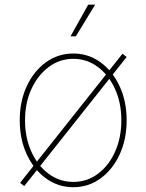

<svg xmlns="http://www.w3.org/2000/svg" viewBox="-20 -781 619 812"><path d="M290 10.7Q225.6 10.7 174.3 -26.6Q123 -64 93.3 -127.9Q63.5 -191.9 63.5 -272.5Q63.5 -353 93.3 -416.7Q123 -480.5 174.3 -517.6Q225.6 -554.7 290 -554.7Q354 -554.7 405 -517.6Q456.1 -480.5 485.8 -416.5Q515.6 -352.5 515.6 -272.5Q515.6 -191.9 486.1 -127.9Q456.5 -64 405.5 -26.6Q354.5 10.7 290 10.7ZM290 -11.7Q348.1 -11.7 394 -45.9Q439.9 -80.1 466.6 -139.2Q493.2 -198.2 493.2 -272.5Q493.2 -346.2 466.3 -405Q439.5 -463.9 393.6 -498Q347.7 -532.2 290 -532.2Q232.4 -532.2 186.3 -497.8Q140.1 -463.4 113 -404.8Q85.9 -346.2 85.9 -272.5Q85.9 -198.2 112.8 -139.2Q139.6 -80.1 185.8 -45.9Q231.9 -11.7 290 -11.7ZM82.5 5.9 64.9 -7.8 498 -553.7 515.6 -540ZM278.3 -627.4 353 -761.2H382.3L300.8 -627.4Z"/></svg>

Font: Inter Thin
Style: Regular
Weight: 250
Designer: Rasmus Andersson
Foundry: rsms
Version: Version 4.001;git-66647c0bb